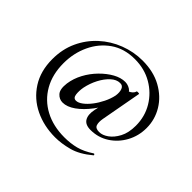

<svg xmlns="http://www.w3.org/2000/svg" viewBox="-135 -697 996 996"><g transform="rotate(45 363.0 -198.5)"><path d="M409 -144 428 -232 457 -245Q434 -190 400.5 -146Q367 -102 331.5 -77Q296 -52 264 -52Q239 -52 221.5 -71.5Q204 -91 210 -138Q216 -180 237 -219Q258 -258 289 -289.5Q320 -321 353.5 -339.5Q387 -358 418 -358Q438 -358 456 -346.5Q474 -335 476 -309L447 -328Q460 -330 476 -340.5Q492 -351 495 -365Q497 -367 505 -366.5Q513 -366 513 -364L472 -140Q467 -112 473 -95Q479 -78 506 -78Q530 -78 555.5 -96Q581 -114 599.5 -149Q618 -184 618 -236Q618 -303 585.5 -357.5Q553 -412 497 -444.5Q441 -477 370 -477Q292 -477 237 -438.5Q182 -400 152.5 -337Q123 -274 123 -200Q123 -118 157.5 -57.5Q192 3 254 36Q316 69 398 69Q443 69 482 59Q521 49 565 20Q568 18 571 22Q574 26 571 28Q515 75 462.5 89Q410 103 364 103Q282 103 214.5 70.5Q147 38 107 -24.5Q67 -87 67 -174Q67 -247 94.5 -306.5Q122 -366 169.5 -409.5Q217 -453 278 -476.5Q339 -500 404 -500Q484 -500 543 -467.5Q602 -435 634 -382Q666 -329 666 -267Q666 -209 639.5 -160.5Q613 -112 568 -83Q523 -54 467 -54Q428 -54 414 -78Q400 -102 409 -144ZM306 -108Q322 -108 341.5 -122.5Q361 -137 379.5 -161Q398 -185 412.5 -214.5Q427 -244 433 -273Q437 -299 430 -317.5Q423 -336 403 -335Q378 -335 354 -313Q330 -291 312 -256.5Q294 -222 286 -183Q281 -155 284 -131.5Q287 -108 306 -108Z"/></g></svg>

Font: Cormorant Light SemiBold
Style: Regular
Weight: 600
Version: Version 4.000